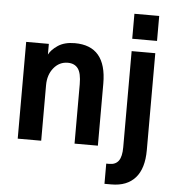

<svg xmlns="http://www.w3.org/2000/svg" viewBox="-64 -856 1034 1137"><g transform="rotate(5 452.5 -287.5)"><path d="M64.5 0V-575.2H199.2V-511.7Q213.9 -541 252.4 -566.9Q291 -592.8 352.5 -592.8Q541 -592.8 541 -369.1V0H402.3V-352.5Q402.3 -418.9 381.8 -446.3Q361.3 -473.6 321.3 -473.6Q270.5 -473.6 237.3 -432.6Q204.1 -391.6 204.1 -330.1V0ZM688.5 -648.4V-796.9H835.9V-648.4ZM599.6 101.6H618.2Q655.3 101.6 673.3 76.7Q691.4 51.8 691.4 -3.9V-575.2H832V1Q832 110.4 782.7 166Q733.4 221.7 640.6 221.7H599.6Z"/></g></svg>

Font: Gothic A1 ExtraBold
Style: Regular
Weight: 800
Designer: HanYang I&C Co.,Ltd.
Foundry: HanYang I&C Co.,Ltd.
Version: Version 2.50